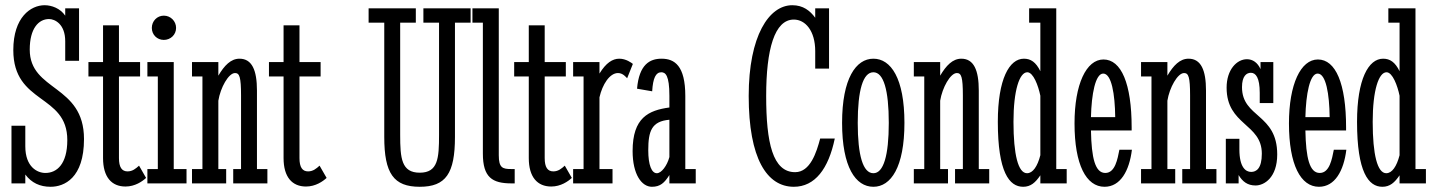

<svg xmlns="http://www.w3.org/2000/svg" viewBox="-20 -703 5495 736"><path d="M77 0V-34C101 -2 133 13 174 13C226 13 302 -20 302 -170C302 -380 94 -352 94 -513C94 -594 128 -630 168 -630C190 -630 230 -611 230 -545V-470H283V-671H230V-643C211 -671 178 -683 151 -683C98 -683 31 -637 31 -511C31 -302 238 -344 238 -166C238 -74 198 -40 154 -40C123 -40 77 -63 77 -142V-221H24V0Z M469 -46C447 -46 436 -62 436 -97V-410H517V-465H436V-606H375V-465H319V-410H375V-97C375 -24 408 12 461 12C498 12 526 -8 540 -21L513 -68C501 -57 488 -46 469 -46Z M545 -410H585V-55H545V0H695V-55H646V-465H545ZM562 -596C562 -570 582 -550 608 -550C634 -550 655 -570 655 -596C655 -622 634 -643 608 -643C582 -643 562 -622 562 -596Z M716 -410H756V-55H716V0H847V-55H817V-317C825 -367 856 -423 881 -423C898 -423 904 -408 904 -337V-55H874V0H1005V-55H965V-356C965 -434 946 -478 898 -478C865 -478 840 -452 817 -413V-465H716Z M1161 -46C1139 -46 1128 -62 1128 -97V-410H1209V-465H1128V-606H1067V-465H1011V-410H1067V-97C1067 -24 1100 12 1153 12C1190 12 1218 -8 1232 -21L1205 -68C1193 -57 1180 -46 1161 -46Z M1393 -616H1453V-178C1453 -38 1489 13 1589 13C1689 13 1724 -38 1724 -178V-616H1784V-671H1603V-616H1663V-186C1663 -96 1659 -41 1589 -41C1519 -41 1514 -96 1514 -186V-616H1574V-671H1393Z M1791 -616H1831V-114C1831 -23 1867 0 1941 0H1953V-55H1940C1907 -55 1892 -59 1892 -108V-671H1791Z M2101 -46C2079 -46 2068 -62 2068 -97V-410H2149V-465H2068V-606H2007V-465H1951V-410H2007V-97C2007 -24 2040 12 2093 12C2130 12 2158 -8 2172 -21L2145 -68C2133 -57 2120 -46 2101 -46Z M2177 -410H2217V-55H2177V0H2328V-55H2278V-330C2289 -379 2317 -423 2349 -423C2368 -423 2380 -407 2384 -403L2406 -458C2401 -462 2380 -478 2354 -478C2328 -478 2303 -462 2278 -421V-465H2177Z M2546 -101C2537 -67 2515 -39 2498 -39C2478 -39 2465 -70 2465 -127C2465 -201 2478 -238 2546 -244ZM2480 -353C2483 -404 2494 -426 2515 -426C2531 -426 2546 -414 2546 -336V-291C2466 -280 2405 -252 2405 -124C2405 -34 2440 13 2479 13C2511 13 2527 -2 2546 -32V0H2647V-55H2607V-335C2607 -451 2566 -478 2516 -478C2471 -478 2430 -456 2422 -363Z M3023 13C3104 13 3156 -56 3180 -172H3124C3110 -119 3086 -43 3028 -43C2942 -43 2917 -156 2917 -335C2917 -514 2949 -628 3023 -628C3067 -628 3105 -585 3105 -507V-440H3158V-671H3105V-635C3085 -662 3059 -683 3017 -683C2928 -683 2850 -566 2850 -335C2850 -95 2920 13 3023 13Z M3447 -232C3447 -403 3395 -478 3328 -478C3261 -478 3208 -402 3208 -232C3208 -62 3260 13 3328 13C3395 13 3447 -62 3447 -232ZM3387 -232C3387 -107 3367 -39 3328 -39C3288 -39 3268 -107 3268 -232C3268 -357 3288 -426 3328 -426C3367 -426 3387 -358 3387 -232Z M3483 -410H3523V-55H3483V0H3614V-55H3584V-317C3592 -367 3623 -423 3648 -423C3665 -423 3671 -408 3671 -337V-55H3641V0H3772V-55H3732V-356C3732 -434 3713 -478 3665 -478C3632 -478 3607 -452 3584 -413V-465H3483Z M4069 -55H4029V-671H3925V-616H3968V-430C3951 -465 3931 -478 3905 -478C3849 -478 3805 -400 3805 -236C3805 -43 3849 13 3902 13C3931 13 3949 -3 3968 -31V0H4069ZM3917 -39C3883 -39 3865 -110 3865 -236C3865 -357 3888 -426 3918 -426C3941 -426 3960 -375 3968 -336V-108C3957 -65 3939 -39 3917 -39Z M4162 -254C4164 -342 4179 -421 4209 -421C4241 -421 4254 -342 4255 -254ZM4217 -40C4178 -40 4164 -97 4162 -203H4318V-214C4318 -383 4278 -475 4210 -475C4144 -475 4099 -380 4099 -230C4099 -71 4144 13 4214 13C4275 13 4309 -48 4319 -129H4271C4264 -94 4255 -40 4217 -40Z M4354 -410H4394V-55H4354V0H4485V-55H4455V-317C4463 -367 4494 -423 4519 -423C4536 -423 4542 -408 4542 -337V-55H4512V0H4643V-55H4603V-356C4603 -434 4584 -478 4536 -478C4503 -478 4478 -452 4455 -413V-465H4354Z M4728 0V-32C4743 -7 4762 8 4793 8C4826 8 4876 -22 4876 -111C4876 -268 4741 -251 4741 -369C4741 -411 4758 -424 4775 -424C4794 -424 4809 -405 4809 -347V-308H4861V-465H4812V-438C4801 -463 4782 -476 4760 -476C4721 -476 4682 -436 4682 -367C4682 -222 4817 -230 4817 -114C4817 -57 4796 -44 4776 -44C4755 -44 4731 -62 4731 -130V-171H4679V0Z M4984 -254C4986 -342 5001 -421 5031 -421C5063 -421 5076 -342 5077 -254ZM5039 -40C5000 -40 4986 -97 4984 -203H5140V-214C5140 -383 5100 -475 5032 -475C4966 -475 4921 -380 4921 -230C4921 -71 4966 13 5036 13C5097 13 5131 -48 5141 -129H5093C5086 -94 5077 -40 5039 -40Z M5446 -55H5406V-671H5302V-616H5345V-430C5328 -465 5308 -478 5282 -478C5226 -478 5182 -400 5182 -236C5182 -43 5226 13 5279 13C5308 13 5326 -3 5345 -31V0H5446ZM5294 -39C5260 -39 5242 -110 5242 -236C5242 -357 5265 -426 5295 -426C5318 -426 5337 -375 5345 -336V-108C5334 -65 5316 -39 5294 -39Z"/></svg>

Font: Stint Ultra Condensed
Style: Regular
Weight: 400
Width: 1
Designer: Astigmatic (AOETI)
Foundry: Astigmatic (AOETI)
Version: Version 1.000